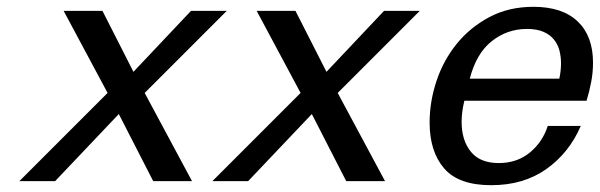

<svg xmlns="http://www.w3.org/2000/svg" viewBox="-20 -532 1762 564"><path d="M430 0 329 -197 142 0H37L296 -259L167 -500H281L372 -321L541 -500H646L405 -259L544 0Z M997 0 896 -197 709 0H604L863 -259L734 -500H848L939 -321L1108 -500H1213L972 -259L1111 0Z M1242 -172Q1242 -233 1262 -293.5Q1282 -354 1321 -402.5Q1360 -451 1417 -481.5Q1474 -512 1547 -512Q1632 -512 1677 -469Q1722 -426 1722 -348Q1722 -319 1716.5 -290.5Q1711 -262 1703 -236H1344Q1340 -219 1338 -204Q1336 -189 1336 -174Q1336 -120 1363 -86.5Q1390 -53 1445 -53Q1499 -53 1536.5 -84Q1574 -115 1589 -162H1686Q1652 -83 1585 -35.5Q1518 12 1423 12Q1327 12 1284.5 -37.5Q1242 -87 1242 -172ZM1623 -301Q1628 -324 1628 -346Q1628 -365 1623.5 -383Q1619 -401 1607.5 -415.5Q1596 -430 1576.5 -438.5Q1557 -447 1528 -447Q1470 -447 1424.5 -411Q1379 -375 1360 -301Z"/></svg>

Font: Perun
Style: Italic
Weight: 400
Italic angle: -12°
Foundry: Copyright (c) Stefan Peev, Context Ltd, 2016
Version: Version 1.027